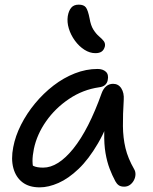

<svg xmlns="http://www.w3.org/2000/svg" viewBox="-20 -797 661 827"><path d="M151 10Q105 10 76.5 -12Q48 -34 37.5 -73Q27 -112 37 -163Q46 -211 70.5 -259.5Q95 -308 131 -351.5Q167 -395 210.5 -428.5Q254 -462 302.5 -481Q351 -500 400 -500Q423 -500 436 -488Q449 -476 444 -452Q442 -440 433 -431.5Q424 -423 407 -421Q337 -411 277.5 -371Q218 -331 178.5 -274.5Q139 -218 126 -156Q120 -127 120 -103.5Q120 -80 130 -43L92 -112Q110 -89 124.5 -82Q139 -75 166 -75Q230 -75 296 -157Q362 -239 418 -396Q425 -415 437.5 -425.5Q450 -436 467 -436Q490 -436 502.5 -416.5Q515 -397 513 -367Q509 -304 509.5 -253.5Q510 -203 520.5 -159Q531 -115 558 -68Q564 -58 563.5 -45Q563 -32 556.5 -20Q550 -8 539.5 -0.5Q529 7 515 7Q500 7 491.5 1Q483 -5 477 -16Q463 -42 452 -71Q441 -100 434.5 -137.5Q428 -175 429 -226Q430 -277 439 -347L475 -348Q442 -248 402 -179.5Q362 -111 318.5 -69.5Q275 -28 232 -9Q189 10 151 10ZM391 -568Q367 -568 344 -582.5Q321 -597 303 -621.5Q285 -646 276.5 -674Q268 -702 272 -728Q276 -751 287 -764Q298 -777 319 -777Q341 -777 350 -765Q359 -753 366 -717Q371 -687 382.5 -669Q394 -651 406.5 -640.5Q419 -630 426.5 -620.5Q434 -611 432 -598Q428 -582 418 -575Q408 -568 391 -568Z"/></svg>

Font: Shantell Sans
Style: Italic
Weight: 400
Italic angle: -11°
Designer: Stephen Nixon, Anya Danilova, Shantell Martin
Foundry: Arrow Type
Version: Version 1.011;[c5ecc13dd]